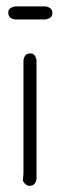

<svg xmlns="http://www.w3.org/2000/svg" viewBox="-20 -608 186 603"><path d="M75.2 -440.4Q90.8 -440.4 94.7 -418.9V-45.9Q91.3 -24.4 73.2 -24.4Q60.1 -24.4 51.8 -40L53.7 -63.5V-418.9Q57.1 -440.4 75.2 -440.4ZM27.3 -587.9H123Q144.5 -584.5 144.5 -566.4Q144.5 -550.8 123 -546.9H27.3Q5.9 -550.3 5.9 -568.4Q5.9 -584 27.3 -587.9Z"/></svg>

Font: CEF Fonts CJK
Style: Regular
Weight: 400
Designer: PartyBoss (派对大魔王)
Version: Release 2.25